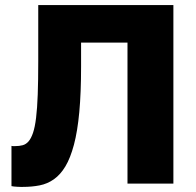

<svg xmlns="http://www.w3.org/2000/svg" viewBox="-20 -720 770 753"><path d="M70 13Q66 13 60 13Q54 13 47.5 12.5Q41 12 35 11.5Q29 11 25 10V-148Q27 -147 31 -147Q35 -147 40 -147Q56 -147 69 -150.5Q82 -154 92 -165.5Q102 -177 109.5 -199Q117 -221 121.5 -258Q126 -295 128 -349.5Q130 -404 130 -480V-700H660V0H480V-553H298V-460Q298 -356 291 -280.5Q284 -205 270 -152.5Q256 -100 236.5 -67.5Q217 -35 191.5 -17Q166 1 135.5 7Q105 13 70 13Z"/></svg>

Font: Golos Text VF
Style: Regular
Weight: 400
Designer: A.Korolkova, Vitaly Kuzmin
Foundry: ParaType Ltd
Version: Version 2.003